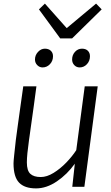

<svg xmlns="http://www.w3.org/2000/svg" viewBox="-20 -1036 613 1065"><path d="M180 9Q116.5 9 85.8 -23Q55 -55 55 -130Q55 -142 59 -178.8Q63 -215.5 68 -261Q72.5 -296.5 78.8 -341Q85 -385.5 92.5 -439.5Q100 -493.5 109 -557H182Q174 -496.5 167.8 -451Q161.5 -405.5 156.8 -372.5Q152 -339.5 149 -317Q146 -294.5 144 -280.8Q142 -267 141 -260Q135 -216 132 -186.5Q129 -157 129 -135Q129 -90 148 -72Q167 -54 206 -54Q240 -54 277.2 -77Q314.5 -100 347.8 -134.5Q381 -169 403 -203L450 -557H522L448 0H381L395 -128Q353 -69 295.5 -30Q238 9 180 9ZM216 -662Q199 -662 186.5 -674.8Q174 -687.5 174 -706Q174 -730 190.8 -748Q207.5 -766 229 -766Q249.5 -766 261.8 -754.5Q274 -743 274 -724Q274 -698 257 -680Q240 -662 216 -662ZM422 -662Q404 -662 392 -674.8Q380 -687.5 380 -706Q380 -731 396 -748.5Q412 -766 435 -766Q455.5 -766 467.2 -754.5Q479 -743 479 -724Q479 -698 462.2 -680Q445.5 -662 422 -662ZM314 -823 196 -984 229 -1016 350 -880 513 -1016 544 -984 380 -823Z"/></svg>

Font: Koeln Type Sans Light
Style: Italic
Weight: 300
Italic angle: -7.5°
Designer: Eben Sorkin
Foundry: Eben Sorkin
Version: Version 2.001